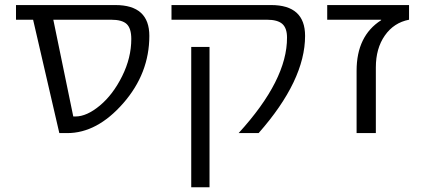

<svg xmlns="http://www.w3.org/2000/svg" viewBox="-20 -540 1725 779"><path d="M585.9 -394.5Q585.9 -242.2 480 -121.1Q374 0 252.9 0H220.7L114.3 -460H44.9V-519.5H448.2Q585.9 -519.5 585.9 -394.5ZM196.3 -460 277.3 -67.4H286.1Q332 -67.4 385.3 -111.8Q438.5 -156.2 475.6 -231Q512.7 -305.7 512.7 -381.8Q512.7 -424.8 494.1 -442.4Q475.6 -460 430.7 -460Z M755.9 219.7V-349.6H830.1V219.7ZM1080.1 -519.5Q1217.8 -519.5 1217.8 -394.5Q1217.8 -213.9 1029.3 0H948.2Q1145.5 -215.8 1144.5 -387.7Q1144.5 -425.8 1125.5 -442.9Q1106.4 -460 1062.5 -460H675.8V-519.5Z M1526.4 -458V-460H1307.6V-519.5H1639.6V-460Q1578.1 -448.2 1541.5 -396Q1504.9 -343.8 1504.9 -266.6V0H1426.8V-252.9Q1426.8 -394.5 1526.4 -458Z"/></svg>

Font: Gen Shin Gothic Normal
Style: Regular
Weight: 300
Designer: [Source Han Sans]
Ryoko NISHIZUKA  (kana & ideographs); Paul D. Hunt (Latin, Greek & Cyrillic); Wenlong ZHANG  (bopomofo
Version: Version 1.002.20150607